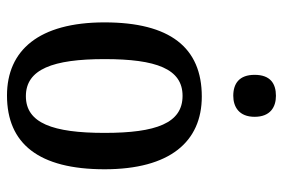

<svg xmlns="http://www.w3.org/2000/svg" viewBox="-150 -649 809 549"><g transform="rotate(90 254.5 -374.5)"><path d="M254 -637C286 -637 314 -654 314 -698C314 -743 286 -759 254 -759C219 -759 194 -743 194 -698C194 -654 219 -637 254 -637ZM253 10C391 10 464 -81 464 -269C464 -456 385 -547 256 -547C116 -547 44 -456 44 -269C44 -81 124 10 253 10ZM255 -44C178 -44 149 -121 149 -269C149 -417 177 -492 254 -492C332 -492 360 -417 360 -269C360 -121 332 -44 255 -44Z"/></g></svg>

Font: Noto Serif Condensed Medium
Style: Regular
Weight: 500
Width: 3
Designer: Monotype Design Team
Foundry: Monotype Imaging Inc.
Version: Version 2.015